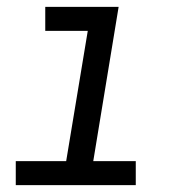

<svg xmlns="http://www.w3.org/2000/svg" viewBox="-20 -540 540 560"><path d="M26 0V-70H173L236 -450H112V-520H326L252 -70H376V0Z"/></svg>

Font: Iosevka SS04 Oblique
Style: Regular
Weight: 400
Italic angle: -9°
Monospace: yes
Designer: Belleve Invis
Foundry: Belleve Invis
Version: Version 19.0.0; ttfautohint (v1.8.4)